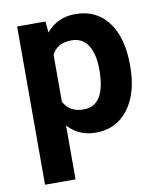

<svg xmlns="http://www.w3.org/2000/svg" viewBox="-83 -604 729 874"><g transform="rotate(-10 281.5 -167.5)"><path d="M54.2 0ZM529.8 -259.3Q529.8 -137.2 474.4 -63.7Q418.9 9.8 324.7 9.8Q244.6 9.8 195.3 -45.9V203.1H54.2V-528.3H185.1L189.9 -476.6Q241.2 -538.1 323.7 -538.1Q421.4 -538.1 475.6 -465.8Q529.8 -393.6 529.8 -266.6ZM388.7 -269.5Q388.7 -343.3 362.5 -383.3Q336.4 -423.3 286.6 -423.3Q220.2 -423.3 195.3 -372.6V-156.2Q221.2 -104 287.6 -104Q388.7 -104 388.7 -269.5Z"/></g></svg>

Font: Roboto-o
Style: o-Bold
Weight: 700
Designer: Google
Version: Version 2.134; 2016; ttfautohint (v1.6)